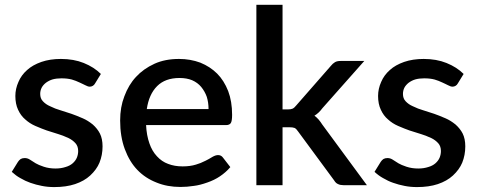

<svg xmlns="http://www.w3.org/2000/svg" viewBox="-20 -760 1965 788"><path d="M394 -456.5 370.1 -417.5Q366.7 -411.1 360.8 -407.7Q355 -404.3 348.6 -404.3Q340.8 -404.3 330.1 -410.2Q326.7 -412.1 318.6 -415.8Q310.5 -419.4 306.6 -421.4Q291.5 -428.7 274.9 -433.6Q256.8 -438.5 231.9 -438.5Q211.9 -438.5 195.8 -434.1Q181.2 -429.7 168.5 -420.4Q156.7 -411.1 150.9 -399.9Q145 -388.2 145 -374.5Q145 -356 155.8 -344.7Q168 -331.5 185.1 -324.2Q208 -313 226.1 -308.1Q235.4 -305.7 272.9 -293Q291.5 -286.6 319.8 -274.4Q340.3 -265.6 360.8 -249Q379.9 -231.9 390.1 -211.9Q400.9 -190.4 400.9 -159.2Q400.9 -123.5 388.2 -92.3Q376.5 -64 350.1 -39.6Q325.7 -17.1 288.1 -4.4Q251.5 7.8 202.6 7.8Q175.3 7.8 151.4 2.9Q127.9 -1.5 104.5 -9.8Q84.5 -16.6 63 -29.3Q45.9 -38.6 28.3 -54.7L53.7 -95.7Q58.1 -102.5 64.9 -107.4Q71.8 -111.3 81.5 -111.3Q92.8 -111.3 102.5 -105Q113.8 -97.2 126.5 -89.8Q137.7 -83 159.7 -75.7Q181.6 -68.4 208 -68.4Q230.5 -68.4 249.5 -74.7Q266.6 -79.6 278.3 -89.8Q290 -100.1 295.4 -112.8Q300.8 -126 300.8 -140.1Q300.8 -159.7 290 -171.9Q278.3 -185.1 261.2 -193.4Q236.8 -204.6 219.7 -209.5Q204.1 -213.9 171.9 -224.6Q153.3 -231 125 -243.2Q101.6 -253.4 83.5 -270Q65.4 -285.2 54.2 -309.6Q43 -333.5 43 -366.2Q43 -395.5 55.7 -423.8Q67.4 -451.7 91.3 -472.7Q113.8 -493.2 149.9 -505.9Q185.5 -518.1 230 -518.1Q282.7 -518.1 323.7 -501.5Q366.2 -484.4 394 -456.5Z M582.5 -312.5H835.9Q835.9 -339.4 828.6 -362.8Q820.8 -384.8 805.7 -403.3Q791 -420.9 768.6 -430.7Q746.6 -439.9 716.8 -439.9Q658.2 -439.9 625 -406.7Q591.3 -373 582.5 -312.5ZM907.2 -246.6H579.6Q581.5 -204.6 593.3 -171.4Q604 -140.1 624 -118.7Q644 -96.7 669.9 -87.4Q696.3 -77.1 729.5 -77.1Q760.7 -77.1 784.2 -84.5Q802.2 -89.4 824.2 -100.6Q835.4 -106 853 -116.7Q865.2 -123.5 875 -123.5Q887.7 -123.5 895 -113.3L925.3 -74.2Q907.2 -52.7 882.3 -36.1Q859.9 -21 831.5 -11.2Q800.3 0 775.9 2.9Q747.6 7.3 720.7 7.3Q666.5 7.3 622.6 -10.7Q576.2 -28.8 543.9 -62.5Q511.7 -95.7 492.2 -147.9Q473.1 -199.2 473.1 -265.6Q473.1 -320.3 490.2 -364.3Q507.8 -412.1 538.1 -444.3Q568.4 -477.5 614.3 -498.5Q657.7 -518.1 714.8 -518.1Q761.2 -518.1 802.2 -502.9Q842.8 -486.3 871.1 -458Q899.4 -429.7 916.5 -386.2Q932.6 -343.8 932.6 -288.6Q932.6 -263.2 927.2 -254.9Q921.9 -246.6 907.2 -246.6Z M1032.2 -740.2H1139.6V-311H1162.6Q1173.8 -311 1180.7 -314Q1188 -317.4 1195.3 -326.7L1338.4 -490.2Q1345.2 -499 1355 -504.9Q1363.3 -509.8 1377.9 -509.8H1475.1L1303.2 -315.9Q1288.6 -295.9 1270.5 -285.2Q1278.3 -279.8 1287.6 -269.5Q1296.9 -258.3 1302.2 -249.5L1485.8 0H1389.6Q1376.5 0 1367.7 -4.4Q1358.4 -7.8 1351.1 -20L1203.6 -220.2Q1196.3 -231.4 1189 -234.9Q1181.6 -237.8 1166.5 -237.8H1139.6V0H1032.2Z M1882.8 -456.5 1858.9 -417.5Q1855.5 -411.1 1849.6 -407.7Q1843.8 -404.3 1837.4 -404.3Q1829.6 -404.3 1818.8 -410.2Q1815.4 -412.1 1807.4 -415.8Q1799.3 -419.4 1795.4 -421.4Q1780.3 -428.7 1763.7 -433.6Q1745.6 -438.5 1720.7 -438.5Q1700.7 -438.5 1684.6 -434.1Q1669.9 -429.7 1657.2 -420.4Q1645.5 -411.1 1639.6 -399.9Q1633.8 -388.2 1633.8 -374.5Q1633.8 -356 1644.5 -344.7Q1656.7 -331.5 1673.8 -324.2Q1696.8 -313 1714.8 -308.1Q1724.1 -305.7 1761.7 -293Q1780.3 -286.6 1808.6 -274.4Q1829.1 -265.6 1849.6 -249Q1868.7 -231.9 1878.9 -211.9Q1889.6 -190.4 1889.6 -159.2Q1889.6 -123.5 1877 -92.3Q1865.2 -64 1838.9 -39.6Q1814.5 -17.1 1776.9 -4.4Q1740.2 7.8 1691.4 7.8Q1664.1 7.8 1640.1 2.9Q1616.7 -1.5 1593.3 -9.8Q1573.2 -16.6 1551.8 -29.3Q1534.7 -38.6 1517.1 -54.7L1542.5 -95.7Q1546.9 -102.5 1553.7 -107.4Q1560.5 -111.3 1570.3 -111.3Q1581.5 -111.3 1591.3 -105Q1602.5 -97.2 1615.2 -89.8Q1626.5 -83 1648.4 -75.7Q1670.4 -68.4 1696.8 -68.4Q1719.2 -68.4 1738.3 -74.7Q1755.4 -79.6 1767.1 -89.8Q1778.8 -100.1 1784.2 -112.8Q1789.6 -126 1789.6 -140.1Q1789.6 -159.7 1778.8 -171.9Q1767.1 -185.1 1750 -193.4Q1725.6 -204.6 1708.5 -209.5Q1692.9 -213.9 1660.6 -224.6Q1642.1 -231 1613.8 -243.2Q1590.3 -253.4 1572.3 -270Q1554.2 -285.2 1543 -309.6Q1531.7 -333.5 1531.7 -366.2Q1531.7 -395.5 1544.4 -423.8Q1556.2 -451.7 1580.1 -472.7Q1602.5 -493.2 1638.7 -505.9Q1674.3 -518.1 1718.8 -518.1Q1771.5 -518.1 1812.5 -501.5Q1855 -484.4 1882.8 -456.5Z"/></svg>

Font: Lato-SemiBold
Style: Regular
Weight: 500
Designer: Lukasz Dziedzic with Adam Twardoch and Botio Nikoltchev
Foundry: tyPoland Lukasz Dziedzic
Version: ""